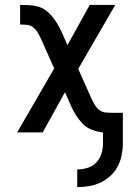

<svg xmlns="http://www.w3.org/2000/svg" viewBox="-20 -540 540 783"><path d="M295 223V151Q316 151 337 144.5Q358 138 372.5 123Q387 108 393.5 87Q400 66 400 45V0H393V-1Q372 -4 352 -12Q332 -20 317.5 -35Q303 -50 291.5 -68Q280 -86 271 -105L245 -164L154 0H50L201 -261L147 -382Q141 -395 134 -407Q127 -419 116 -428Q105 -437 90.5 -438.5Q76 -440 62 -440V-520H63Q81 -520 99 -519Q117 -518 134 -513.5Q151 -509 165.5 -498.5Q180 -488 191.5 -474.5Q203 -461 212 -446Q221 -431 229 -415L255 -356L346 -520H450L299 -259L353 -138Q359 -125 366 -113Q373 -101 384 -92Q395 -83 409.5 -81.5Q424 -80 438 -80H481V45Q481 69 476 93.5Q471 118 459.5 139.5Q448 161 430 177.5Q412 194 390 204.5Q368 215 343.5 219Q319 223 295 223Z"/></svg>

Font: Iosevka Bendy Medium
Style: Regular
Weight: 500
Monospace: yes
Designer: Belleve Invis
Foundry: Belleve Invis
Version: Version 30.1.2